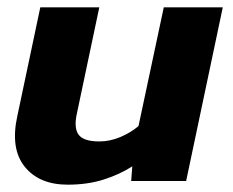

<svg xmlns="http://www.w3.org/2000/svg" viewBox="-20 -494 636 524"><path d="M165 10Q87 10 47.5 -39Q8 -88 27 -176L90 -474H251L190 -185Q181 -145 194.5 -126.5Q208 -108 251 -108Q280 -108 308.5 -120Q337 -132 358 -150L427 -474H588L488 0H338L341 -40Q307 -18 263 -4Q219 10 165 10Z"/></svg>

Font: Kanit SemiBold
Style: Italic
Weight: 600
Italic angle: -12°
Designer: Katatrad Team
Foundry: CadsonDemak
Version: Version 2.000; ttfautohint (v1.8.3)